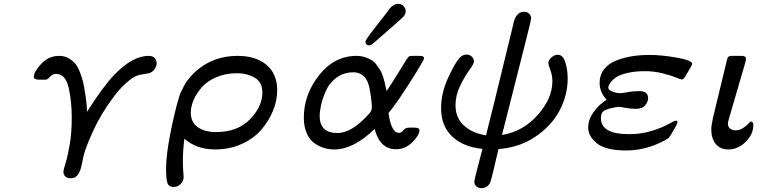

<svg xmlns="http://www.w3.org/2000/svg" viewBox="-20 -767 3981 993"><path d="M154.8 -369.1Q154.8 -396 193.4 -437Q231.9 -478 285.2 -478H286.1Q314.9 -478 336.9 -464.6Q358.9 -451.2 371.8 -434.6Q384.8 -418 395.3 -388.4Q405.8 -358.9 409.9 -341.6Q414.1 -324.2 418.9 -293Q428.7 -238.8 430.2 -189Q513.2 -319.8 571.8 -380.9Q666 -478 748 -478Q771 -478 780.5 -466.1Q790 -454.1 790 -439.9Q790 -422.9 778.6 -408Q767.1 -393.1 750 -388.2Q747.1 -387.2 724.6 -384Q702.1 -380.9 685.1 -374.5Q668 -368.2 634.5 -339.6Q601.1 -311 564.9 -262.2Q501 -176.3 460.9 -88.1Q420.9 0 411.1 43Q410.2 48.8 407.5 62Q404.8 75.2 403.3 81.1Q401.9 86.9 399.4 97.9Q397 108.9 394.5 114Q392.1 119.1 388.4 127Q384.8 134.8 380.9 138.9Q377 143.1 371.6 147.5Q366.2 151.9 359.1 153.3Q352.1 154.8 344.2 154.8Q328.1 154.8 318.1 146Q308.1 137.2 308.1 121.1Q308.1 111.3 319.1 76.7Q330.1 42 340.6 -19.5Q351.1 -81.1 351.1 -158.2Q351.1 -241.2 335.9 -310.1Q319.8 -385.3 270 -384.8Q251 -384.8 239 -370.4Q227.1 -356 216.8 -355H188H182.1Q154.8 -355 154.8 -369.1Z M838.9 106.9Q838.9 3.9 887.7 -198.2Q887.7 -199.2 892.8 -218Q897.9 -236.8 899.4 -241.9Q900.9 -247.1 906.2 -265.6Q911.6 -284.2 916.3 -292.5Q920.9 -300.8 929.2 -317.9Q937.5 -335 946 -346.4Q954.6 -357.9 967.3 -372.6Q980 -387.2 994.6 -399.9Q1083.5 -478 1207.5 -478H1209Q1303.2 -478 1358.4 -431.4Q1413.6 -384.8 1413.6 -300.8Q1413.6 -246.6 1391.6 -193.4Q1369.6 -140.1 1330.6 -95Q1291.5 -49.8 1229 -22Q1166.5 5.9 1093.8 5.9Q995.6 5.9 933.6 -49.8Q925.8 11.2 925.8 64Q925.8 92.8 927.7 118.4Q929.7 144 929.7 147.9Q929.7 169.9 913.8 185.1Q897.9 200.2 877.9 200.2Q852.1 200.2 845.5 178Q838.9 155.8 838.9 106.9ZM966.8 -184.1Q966.8 -134.3 1003.2 -109.1Q1039.6 -84 1097.7 -84Q1208.5 -84 1272.7 -149.9Q1336.9 -215.8 1336.9 -288.1Q1336.9 -342.3 1297.4 -365.2Q1257.8 -388.2 1205.6 -388.2Q1147.5 -388.2 1100.1 -368.2Q1052.7 -348.1 1024.7 -316.7Q996.6 -285.2 981.7 -250.7Q966.8 -216.3 966.8 -184.1Z M1551.3 -158.2Q1551.3 -278.3 1630.4 -378.2Q1709.5 -478 1824.2 -478Q1847.2 -478 1867.7 -471.4Q1888.2 -464.8 1902.3 -455.8Q1916.5 -446.8 1928.5 -430.4Q1940.4 -414.1 1947.3 -403.1Q1954.1 -392.1 1960.7 -371.6Q1967.3 -351.1 1969.2 -342.5Q1971.2 -334 1975.1 -314.9L1979.5 -295.9Q1996.6 -320.8 2011.5 -345Q2026.4 -369.1 2036.4 -385Q2046.4 -400.9 2055.4 -415.5Q2064.5 -430.2 2069.8 -439.2Q2075.2 -448.2 2079.8 -455.6Q2084.5 -462.9 2087.9 -466.6Q2091.3 -470.2 2093.3 -473.1Q2095.2 -476.1 2098.6 -476.6Q2102.1 -477.1 2104.7 -477.5Q2107.4 -478 2112.3 -478H2151.4Q2173.3 -478 2173.3 -465.8Q2173.3 -456.1 2102.8 -345Q2032.2 -233.9 1989.3 -182.1Q2003.4 -80.1 2043.5 -80.1Q2056.6 -80.1 2066.4 -93.5Q2076.2 -106.9 2097.2 -106.9H2122.1Q2148.9 -106.9 2149.4 -94.2Q2149.4 -68.4 2112.8 -31.7Q2076.2 4.9 2027.3 4.9Q1945.3 4.9 1917.5 -100.1Q1808.6 5.9 1709.5 5.9Q1682.6 5.9 1657 -1.5Q1631.3 -8.8 1606.2 -26.4Q1581.1 -43.9 1566.2 -78.1Q1551.3 -112.3 1551.3 -158.2ZM1633.3 -167Q1633.3 -79.1 1725.1 -79.1Q1801.3 -79.1 1891.1 -181.2Q1903.3 -195.3 1903.3 -212.9Q1903.3 -233.9 1896.5 -279.8Q1887.7 -346.7 1864.5 -369.9Q1841.3 -393.1 1809.1 -393.1Q1758.3 -393.1 1721.2 -366Q1684.1 -338.9 1666.3 -298.8Q1648.4 -258.8 1640.9 -225.3Q1633.3 -191.9 1633.3 -167ZM1870.1 -549.8Q1870.1 -556.6 1881.1 -572.8Q1892.1 -588.9 1935.1 -644Q1962.9 -680.2 1981.4 -703.1Q1982.4 -704.1 1986.3 -710Q1990.2 -715.8 1992.2 -718.5Q1994.1 -721.2 1998.8 -726.6Q2003.4 -731.9 2007.3 -734.4Q2011.2 -736.8 2016.4 -740.5Q2021.5 -744.1 2026.9 -745.6Q2032.2 -747.1 2038.1 -747.1Q2057.1 -747.1 2067.6 -735.1Q2078.1 -723.1 2078.1 -709Q2078.1 -692.9 2065.7 -679.9Q2053.2 -667 1977.1 -601.1Q1935.1 -564.9 1908.2 -541Q1897 -532.2 1888.2 -532.2Q1881.3 -532.2 1875.7 -537.1Q1870.1 -542 1870.1 -549.8Z M2261.2 -208Q2261.2 -285.2 2297.1 -363.5Q2333 -441.9 2356.9 -467.8Q2373 -484.9 2393.1 -484.9Q2408.2 -484.9 2419.7 -474.4Q2431.2 -463.9 2431.2 -449.2Q2431.2 -437 2407.7 -405Q2384.3 -373 2360.1 -324Q2335.9 -274.9 2335.9 -223.1Q2335.9 -157.2 2379.4 -117.7Q2422.9 -78.1 2494.1 -66.9Q2495.1 -72.8 2498.5 -86.4Q2502 -100.1 2512 -140.6Q2522 -181.2 2537.1 -241.2L2634.3 -640.1L2635.3 -645Q2636.2 -649.9 2637.2 -654.1Q2638.2 -658.2 2640.6 -664.6Q2643.1 -670.9 2645.5 -676Q2647.9 -681.2 2652.6 -687Q2657.2 -692.9 2662.1 -697Q2667 -701.2 2674.6 -703.6Q2682.1 -706.1 2690.9 -706.1Q2706.1 -706.1 2716.6 -696Q2727.1 -686 2727.1 -670.9Q2727.1 -665 2697.3 -546.9L2576.2 -68.8Q2685.1 -86.9 2761 -172.4Q2836.9 -257.8 2836.9 -347.2Q2836.9 -376 2826.4 -404.5Q2815.9 -433.1 2815.9 -439.9Q2815.9 -456.1 2832 -470Q2848.1 -483.9 2864.3 -483.9Q2892.1 -483.9 2904.1 -444.3Q2916 -404.8 2916 -360.8Q2916 -275.9 2875 -197Q2834 -118.2 2750.5 -61Q2667 -3.9 2558.1 3.9Q2521 167 2514.2 179.2Q2499 206.1 2469.2 206.1Q2454.1 206.1 2443.6 196.5Q2433.1 187 2433.1 171.9Q2433.1 162.1 2475.1 2.9Q2376 -6.8 2318.6 -61Q2261.2 -115.2 2261.2 -208Z M3022 -106.9Q3022 -147.9 3050 -187.5Q3078.1 -227.1 3117.2 -251Q3081.1 -291 3081.1 -337.9Q3081.1 -378.9 3104.5 -408.9Q3127.9 -439 3168.5 -454.6Q3209 -470.2 3251.5 -476.6Q3293.9 -482.9 3340.8 -482.9Q3400.9 -482.9 3480.5 -469Q3560.1 -455.1 3560.1 -436Q3560.1 -431.2 3523.9 -371.1Q3514.2 -356 3506.8 -356Q3501 -356 3474.1 -366.9Q3447.3 -377.9 3404.1 -388.4Q3360.8 -398.9 3315.9 -398.9Q3266.1 -398.9 3228.5 -390.4Q3190.9 -381.8 3172.4 -370.8Q3153.8 -359.9 3142.3 -345.9Q3130.9 -332 3128.4 -325Q3126 -317.9 3126 -314Q3126 -302.7 3142.6 -295.4Q3159.2 -288.1 3174.8 -286.1L3191.9 -285.2Q3197.8 -285.2 3225.3 -290.5Q3252.9 -295.9 3287.1 -295.9Q3332 -295.9 3332 -258.8Q3332 -241.7 3317.1 -222.9Q3302.2 -204.1 3269 -204.1Q3239.3 -204.1 3212.6 -209.5Q3186 -214.8 3179.2 -214.8Q3174.3 -214.8 3166 -212.9Q3119.1 -204.1 3103.5 -194.1Q3087.9 -184.1 3087.9 -155.8Q3087.9 -72.8 3233.9 -73.2Q3297.9 -73.2 3352.5 -90.6Q3407.2 -107.9 3437.7 -125.5Q3468.3 -143.1 3475.1 -143.1Q3483.9 -143.1 3483.9 -134.8Q3483.9 -126 3449.2 -68.8Q3441.4 -56.6 3436.3 -52.2Q3431.2 -47.9 3412.1 -38.1Q3320.3 10.7 3219.2 11.2Q3113.3 11.2 3067.6 -25.4Q3022 -62 3022 -106.9Z M3658.7 -97.2Q3658.7 -120.1 3668 -160.2L3738.8 -453.1Q3740.7 -460.9 3741.2 -462.9Q3741.7 -464.8 3744.1 -469.5Q3746.6 -474.1 3751.2 -476.1Q3755.9 -478 3762.7 -478H3814Q3837.9 -478 3837.9 -464.8Q3837.9 -458 3835 -444.8L3748.5 -147.9Q3744.6 -133.8 3744.6 -127Q3744.6 -111.8 3755.6 -102.3Q3766.6 -92.8 3783.7 -92.8Q3803.7 -92.8 3820.8 -103.3Q3837.9 -113.8 3848.4 -125.5Q3858.9 -137.2 3860.8 -138.2Q3866.7 -140.1 3871.3 -135Q3876 -129.9 3876 -119.1Q3876 -72.3 3836.4 -33.2Q3796.9 5.9 3746.6 5.9Q3704.6 5.9 3681.6 -22.7Q3658.7 -51.3 3658.7 -97.2Z"/></svg>

Font: CMU Concrete
Style: BoldItalic
Weight: 700
Italic angle: -14.04°
Version: Version 0.7.0